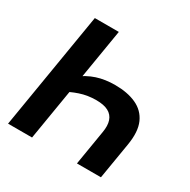

<svg xmlns="http://www.w3.org/2000/svg" viewBox="-162 -882 1027 1036"><g transform="rotate(30 351.0 -364.0)"><path d="M416 -469.7Q493.2 -469.7 547.6 -444.8Q602.1 -419.9 626 -366.5Q649.9 -313 635.3 -226.1L597.7 0H448.2L483.9 -215.3Q491.7 -259.3 481.7 -288.8Q471.7 -318.4 443.8 -333.3Q416 -348.1 368.7 -348.1Q314.5 -348.1 267.1 -332Q219.7 -315.9 183.6 -293.5L200.7 -397.9Q252.4 -436.5 303.2 -453.1Q354 -469.7 416 -469.7ZM289.1 -727.5 168.5 0H19L139.6 -727.5Z"/></g></svg>

Font: Inter 18pt
Style: Bold Italic
Weight: 700
Italic angle: -9.3988°
Designer: Rasmus Andersson
Foundry: rsms
Version: Version 4.001;git-66647c0bb